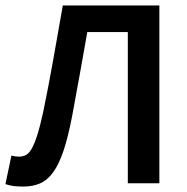

<svg xmlns="http://www.w3.org/2000/svg" viewBox="-25 -674 689 706"><path d="M61 12Q40 12 24.5 10Q9 8 -5 3L17 -102Q24 -100 30.5 -99Q37 -98 45 -98Q57 -98 68.5 -103Q80 -108 90.5 -125.5Q101 -143 111.5 -175.5Q122 -208 134 -263Q154 -360 171 -456Q188 -552 206 -654H561V0H445V-556H296Q282 -476 268.5 -401.5Q255 -327 241 -251Q226 -172 209 -121Q192 -70 170.5 -40.5Q149 -11 122 0.5Q95 12 61 12Z"/></svg>

Font: Giro Sans Semibold
Style: Regular
Weight: 600
Designer: Paul D. Hunt
Foundry: Adobe Systems Incorporated
Version: Version 1.000;PS 1.0;hotconv 1.0.88;makeotf.lib2.5.647800